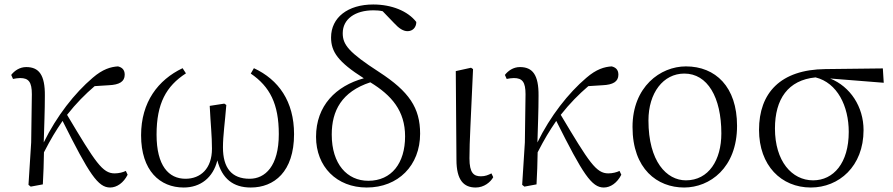

<svg xmlns="http://www.w3.org/2000/svg" viewBox="-20 -822 3981 856"><path d="M471 14C501 14 531 -7 549 -43L541 -60C529 -54 510 -49 491 -49C437 -49 406 -97 279 -310C320 -362 360 -402 402 -438L465 -442C512 -444 536 -458 536 -489C536 -513 522 -522 506 -526C474 -524 438 -514 393 -475C313 -407 232 -304 175 -187C177 -257 180 -330 180 -395C181 -489 153 -523 97 -523C67 -523 44 -506 30 -488L38 -470C48 -472 59 -474 70 -474C108 -474 122 -456 122 -402L119 -187L107 2L117 10L171 0C174 -48 175 -95 176 -143C208 -205 227 -236 259 -283C378 -45 417 14 471 14Z M799 14C874 14 930 -30 949 -107C970 -25 1020 14 1098 14C1202 14 1291 -56 1291 -224C1291 -370 1222 -467 1112 -518L1098 -494C1183 -436 1223 -359 1223 -224C1223 -81 1162 -25 1093 -25C1013 -25 974 -73 974 -165C974 -217 983 -278 989 -354L980 -360L915 -350C919 -267 925 -218 925 -159C925 -70 874 -25 807 -25C732 -25 678 -83 678 -222C678 -361 721 -438 809 -495L794 -518C685 -466 609 -367 609 -219C609 -61 693 14 799 14Z M1615 14C1755 14 1853 -84 1853 -226C1853 -341 1804 -414 1670 -501C1534 -589 1508 -623 1508 -674C1508 -737 1563 -776 1645 -776C1659 -776 1673 -775 1686 -772L1737 -719C1759 -695 1778 -683 1797 -683C1820 -683 1836 -700 1836 -724C1798 -773 1726 -802 1644 -802C1531 -802 1456 -744 1456 -655C1456 -591 1487 -546 1602 -473C1478 -439 1389 -351 1389 -212C1389 -79 1481 14 1615 14ZM1631 -455C1726 -397 1786 -328 1786 -214C1786 -95 1726 -16 1622 -16C1528 -16 1459 -90 1459 -222C1459 -328 1503 -413 1631 -455Z M2101 14C2138 14 2167 -10 2179 -32L2171 -49C2157 -42 2144 -36 2124 -36C2092 -36 2073 -51 2073 -116C2073 -195 2079 -282 2089 -514L2080 -520L2012 -505L2015 -110C2015 -18 2048 14 2101 14Z M2672 14C2702 14 2732 -7 2750 -43L2742 -60C2730 -54 2711 -49 2692 -49C2638 -49 2607 -97 2480 -310C2521 -362 2561 -402 2603 -438L2666 -442C2713 -444 2737 -458 2737 -489C2737 -513 2723 -522 2707 -526C2675 -524 2639 -514 2594 -475C2514 -407 2433 -304 2376 -187C2378 -257 2381 -330 2381 -395C2382 -489 2354 -523 2298 -523C2268 -523 2245 -506 2231 -488L2239 -470C2249 -472 2260 -474 2271 -474C2309 -474 2323 -456 2323 -402L2320 -187L2308 2L2318 10L2372 0C2375 -48 2376 -95 2377 -143C2409 -205 2428 -236 2460 -283C2579 -45 2618 14 2672 14Z M3030 14C3144 14 3266 -73 3266 -261C3266 -435 3170 -526 3038 -526C2924 -526 2800 -435 2800 -256C2800 -68 2911 14 3030 14ZM3038 -18C2952 -18 2871 -102 2871 -285C2871 -408 2937 -494 3031 -494C3134 -494 3196 -389 3196 -227C3196 -109 3140 -18 3038 -18Z M3595 14C3720 14 3830 -80 3830 -242C3830 -346 3771 -436 3681 -472L3920 -453L3916 -517L3660 -514C3459 -512 3364 -407 3364 -243C3364 -84 3463 14 3595 14ZM3616 -477C3713 -453 3764 -349 3764 -234C3764 -95 3696 -18 3605 -18C3510 -18 3435 -104 3435 -249C3435 -380 3493 -465 3616 -477Z"/></svg>

Font: Source Han Serif CN Light
Style: Regular
Weight: 300
Designer: Ryoko NISHIZUKA 西塚涼子 (kana & ideographs); Frank Grießhammer (Latin, Greek & Cyrillic); Wenlong ZHANG 张文龙 (bopomofo); San
Foundry: Adobe
Version: Version 2.003;hotconv 1.1.1;makeotfexe 2.6.0